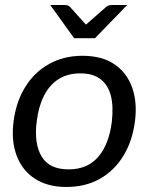

<svg xmlns="http://www.w3.org/2000/svg" viewBox="-20 -737 591 764"><path d="M308 -515Q384 -515 433.5 -482.5Q483 -450 505 -391Q527 -332 517 -254Q507 -176 471 -117Q435 -58 377.5 -25.5Q320 7 244 7Q170 7 119.5 -25.5Q69 -58 46.5 -117Q24 -176 34 -254Q44 -332 80.5 -391Q117 -450 175.5 -482.5Q234 -515 308 -515ZM253 -63Q328 -63 371 -113Q414 -163 425 -253Q432 -314 421 -356.5Q410 -399 380 -422Q350 -445 300 -445Q248 -445 212 -421.5Q176 -398 154.5 -355Q133 -312 126 -253Q115 -166 145.5 -114.5Q176 -63 253 -63ZM486 -717 358 -585H275L180 -717H239Q251 -717 258 -710L322 -639L403 -710Q406 -713 412 -715Q418 -717 424 -717Z"/></svg>

Font: Aleo
Style: Italic
Weight: 400
Italic angle: -7°
Designer: Alessio Laiso
Foundry: Alessio Laiso
Version: Version 2.001;gftools[0.9.29]